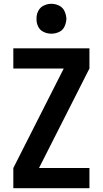

<svg xmlns="http://www.w3.org/2000/svg" viewBox="-20 -989 540 1009"><path d="M50 0V-106L315 -629H50V-735H450V-629L185 -106H450V0ZM250 -812Q229 -812 209.5 -821Q190 -830 180.5 -849.5Q171 -869 172 -890Q171 -911 180.5 -930.5Q190 -950 209.5 -959.5Q229 -969 250 -969Q271 -969 290.5 -959.5Q310 -950 319 -930.5Q328 -911 329 -890Q328 -869 319 -849.5Q310 -830 290.5 -821Q271 -812 250 -812Z"/></svg>

Font: Iosevka SS01
Style: Bold
Weight: 700
Monospace: yes
Designer: Belleve Invis
Foundry: Belleve Invis
Version: 2.3.3; ttfautohint (v1.8.3)